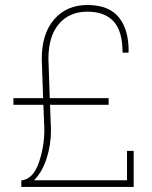

<svg xmlns="http://www.w3.org/2000/svg" viewBox="-20 -741 602 761"><path d="M64.5 0V-26.4H69.3Q112.8 -34.2 134.3 -97.4Q155.8 -160.6 155.8 -227.5L151.9 -325.7H33.2V-352.1H150.9L145.5 -507.8Q145.5 -607.4 194.8 -664.3Q244.1 -721.2 326.7 -721.2Q412.1 -721.2 451.7 -671.4Q491.2 -621.6 489.7 -534.7L488.8 -532.2H465.8Q465.8 -618.2 429.9 -656.5Q394 -694.8 326.7 -694.8Q254.9 -694.8 213.4 -646Q171.9 -597.2 171.9 -507.8L177.2 -352.1H410.6V-325.7H178.2L182.1 -227.5Q182.1 -166.5 164.6 -112.5Q147 -58.6 114.7 -26.4H483.4V-143.1H509.8V0Z"/></svg>

Font: TypoPRO Roboto Slab
Style: Thin
Weight: 250
Designer: Google
Version: Version 1.100263; 2013; ttfautohint (v0.94.20-1c74) -l 8 -r 